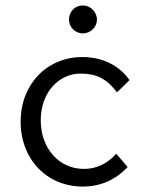

<svg xmlns="http://www.w3.org/2000/svg" viewBox="-20 -676 540 707"><path d="M285 -553C313 -553 337 -576 337 -604C337 -632 313 -656 285 -656C256 -656 234 -633 234 -604C234 -576 257 -553 285 -553ZM285 11C349 11 405 -13 450 -61L408 -110C375 -73 335 -54 289 -54C197 -54 130 -130 130 -233C130 -338 199 -405 276 -405C335 -405 372 -387 411 -336L457 -381C420 -434 358 -466 284 -466C152 -466 56 -365 56 -228C56 -90 152 11 285 11Z"/></svg>

Font: Inconsolata
Style: Regular
Weight: 400
Monospace: yes
Designer: Raph Levien, Cyreal, Brenton Simpson
Foundry: Raph Levien, Cyreal, Google
Version: Version 3.100